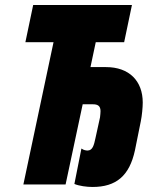

<svg xmlns="http://www.w3.org/2000/svg" viewBox="-20 -734 621 764"><path d="M348 10C442 10 495 -34 517 -136L540 -250C545 -274 548 -307 548 -326C548 -412 494 -467 402 -467H340L361 -566H474L505 -714H112L81 -566H193L73 0H241L309 -319H350C367 -319 380 -314 380 -292C380 -287 379 -274 378 -267L360 -185C354 -157 349 -135 328 -135C324 -135 313 -136 304 -143L276 -2C295 6 325 10 348 10Z"/></svg>

Font: Noto Sans UI Condensed Black
Style: Italic
Weight: 900
Width: 3
Italic angle: -192°
Designer: Monotype Design Team
Foundry: Monotype Imaging Inc.
Version: Version 1.901